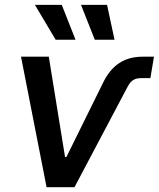

<svg xmlns="http://www.w3.org/2000/svg" viewBox="-20 -783 664 803"><path d="M174.8 0 67.9 -545.9H184.1L252 -126.5H257.8L412.1 -439Q438 -492.2 478.5 -519Q519 -545.9 576.2 -545.9H624L608.9 -456.1H567.4Q550.3 -456.1 537.6 -448.5Q524.9 -440.9 515.1 -422.9L291.5 0ZM376.5 -616.7 318.8 -762.7H427.7L459 -616.7ZM212.9 -616.7 126 -762.7H238.3L295.9 -616.7Z"/></svg>

Font: Inter Medium
Style: Italic
Weight: 500
Italic angle: -9.3988°
Designer: Rasmus Andersson
Foundry: rsms
Version: Version 4.001;git-66647c0bb